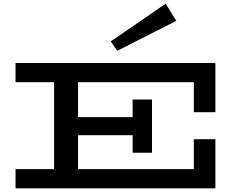

<svg xmlns="http://www.w3.org/2000/svg" viewBox="-20 -1031 1317 1051"><path d="M1041 -417V-581H407V-390H706V-486H812V-195H706V-291H407V-105H1041V-269H1159V0H65V-105H276V-581H65V-686H1159V-417ZM622 -753 945 -917 887 -1011 586 -804Z"/></svg>

Font: BioRhyme Expanded
Style: Bold
Weight: 700
Width: 7
Designer: Aoife Mooney
Foundry: Aoife Mooney Type
Version: Version 1.000